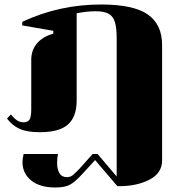

<svg xmlns="http://www.w3.org/2000/svg" viewBox="-20 -578 823 854"><path d="M499 207V-407Q499 -454 491 -480Q483 -506 463 -517Q443 -528 406 -528Q366 -528 321 -519V-131Q321 -59 282.5 -24.5Q244 10 158 10Q100 10 67 -5Q34 -20 11 -51L29 -69Q43 -51 56 -42.5Q69 -34 85 -34Q103 -34 111 -45.5Q119 -57 119 -93V-312Q119 -355 145 -385.5Q171 -416 217 -428V-441L79 -465V-481Q244 -558 429 -558Q574 -558 637.5 -513.5Q701 -469 701 -378V136Q701 192 645 221Q589 250 512 250H502L403 134L346 196Q316 229 293 242.5Q270 256 226 256Q157 256 118.5 224.5Q80 193 80 143Q80 129 85 107H238Q234 124 234 147Q234 175 244.5 192.5Q255 210 278 210Q293 210 304.5 200.5Q316 191 333 173L392 107H414Z"/></svg>

Font: Chonburi
Style: Regular
Weight: 400
Designer: Thanarat Vachiruckul and Stawix Ruecha
Foundry: Cadson Demak & Katatrad
Version: Version 1.000